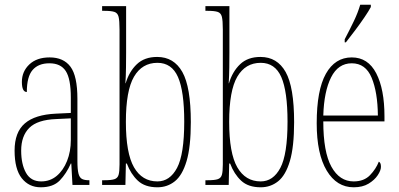

<svg xmlns="http://www.w3.org/2000/svg" viewBox="-20 -786 1697 816"><path d="M153 10Q103 10 72.5 -28.5Q42 -67 42 -146Q42 -224 85.5 -261.5Q129 -299 218 -303L281 -306V-371Q281 -451 259.5 -484Q238 -517 190 -517Q143 -517 118.5 -488.5Q94 -460 94 -395Q73 -395 73 -438Q73 -482 104.5 -512Q136 -542 191 -542Q250 -542 279.5 -502.5Q309 -463 309 -366V-103Q309 -66 313.5 -48.5Q318 -31 328.5 -25.5Q339 -20 358 -20H360V0H288L283 -91H281Q262 -48 234 -19Q206 10 153 10ZM155 -15Q193 -15 221 -38.5Q249 -62 265 -102Q281 -142 281 -191V-283L219 -280Q139 -277 104.5 -242.5Q70 -208 70 -146Q70 -88 90.5 -51.5Q111 -15 155 -15Z M649 10Q596 10 566 -18Q536 -46 519 -91H515L513 0H414V-20H424Q453 -20 466.5 -24.5Q480 -29 484 -43Q488 -57 488 -87V-661Q488 -698 484 -714.5Q480 -731 466 -735.5Q452 -740 423 -740H414V-760H516V-561Q516 -535 515.5 -499.5Q515 -464 513 -432H514Q529 -482 561.5 -513Q594 -544 648 -544Q719 -544 755 -480Q791 -416 791 -267Q791 -162 773 -101.5Q755 -41 723 -15.5Q691 10 649 10ZM649 -15Q702 -15 732.5 -72.5Q763 -130 763 -269Q763 -398 736.5 -458.5Q710 -519 649 -519Q584 -519 549.5 -460Q515 -401 515 -268Q515 -135 549.5 -75Q584 -15 649 -15Z M1088 10Q1035 10 1005 -18Q975 -46 958 -91H954L952 0H853V-20H863Q892 -20 905.5 -24.5Q919 -29 923 -43Q927 -57 927 -87V-661Q927 -698 923 -714.5Q919 -731 905 -735.5Q891 -740 862 -740H853V-760H955V-561Q955 -535 954.5 -499.5Q954 -464 952 -432H953Q968 -482 1000.5 -513Q1033 -544 1087 -544Q1158 -544 1194 -480Q1230 -416 1230 -267Q1230 -162 1212 -101.5Q1194 -41 1162 -15.5Q1130 10 1088 10ZM1088 -15Q1141 -15 1171.5 -72.5Q1202 -130 1202 -269Q1202 -398 1175.5 -458.5Q1149 -519 1088 -519Q1023 -519 988.5 -460Q954 -401 954 -268Q954 -135 988.5 -75Q1023 -15 1088 -15Z M1483 10Q1411 10 1368.5 -61Q1326 -132 1326 -262Q1326 -403 1365 -472.5Q1404 -542 1475 -542Q1544 -542 1579 -474.5Q1614 -407 1614 -291V-270H1354Q1354 -140 1388.5 -77.5Q1423 -15 1483 -15Q1527 -15 1552.5 -41.5Q1578 -68 1590 -99Q1594 -97 1596.5 -92Q1599 -87 1599 -77Q1599 -62 1585.5 -41.5Q1572 -21 1546.5 -5.5Q1521 10 1483 10ZM1586 -295Q1585 -394 1559.5 -455.5Q1534 -517 1475 -517Q1417 -517 1387 -457Q1357 -397 1354 -295ZM1445 -619Q1468 -663 1484.5 -697.5Q1501 -732 1511 -766H1556V-756Q1547 -739 1529 -712.5Q1511 -686 1490 -658Q1469 -630 1450 -606H1445Z"/></svg>

Font: Noto Serif Tamil ExtraCondensed Thin
Style: Italic
Weight: 100
Width: 2
Italic angle: -12°
Designer: Indian Type Foundry, Tom Grace, and the Monotype Design Team
Foundry: Monotype Imaging Inc.
Version: Version 2.003; ttfautohint (v1.8.4.7-5d5b)